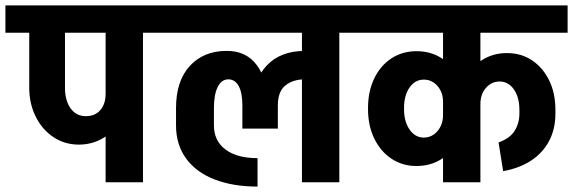

<svg xmlns="http://www.w3.org/2000/svg" viewBox="-45 -673 2116 709"><path d="M246 -139Q194 -139 152.5 -166.5Q111 -194 87 -242Q63 -290 63 -349H195Q195 -301 216 -272.5Q237 -244 272 -244ZM246 -139 272 -244Q306 -244 325.5 -266.5Q345 -289 345 -327H423Q423 -274 400 -231Q377 -188 336.5 -163.5Q296 -139 246 -139ZM63 -348V-623H195V-348ZM-25 -552V-653H384V-552ZM345 0V-639H483V0ZM253 -552V-653H576V-552Z M888 -284Q888 -375 939 -430Q990 -485 1081 -485V-380Q1037 -380 1009 -357.5Q981 -335 981 -284ZM1080 -380V-485H1120V-380ZM906 16Q815 16 747 -10.5Q679 -37 642 -88Q605 -139 605 -210H745Q745 -153 787.5 -121Q830 -89 906 -89ZM605 -210V-274H745V-210ZM605 -274Q605 -374 656 -429.5Q707 -485 791 -485L798 -380Q773 -380 759 -352Q745 -324 745 -274ZM850 -198V-284H981V-198ZM850 -284Q850 -330 836.5 -355Q823 -380 798 -380L791 -485Q863 -486 903 -433Q943 -380 943 -284ZM525 -552V-653H1120V-552ZM1070 0V-639H1208V0ZM978 -552V-653H1301V-552Z M1707 -552V-653H2051V-552ZM1251 -552V-653H1671V-552ZM1314 -269V-275H1447V-269ZM1591 -247V-299H1669V-247ZM1447 -274H1314Q1314 -336 1337 -383.5Q1360 -431 1400.5 -457.5Q1441 -484 1493 -484L1520 -379Q1488 -379 1467.5 -350Q1447 -321 1447 -274ZM1669 -297H1591Q1591 -332 1570.5 -355.5Q1550 -379 1520 -379L1493 -484Q1544 -484 1583.5 -459.5Q1623 -435 1646 -393Q1669 -351 1669 -297ZM1447 -270Q1447 -224 1467.5 -194.5Q1488 -165 1520 -165L1493 -60Q1441 -60 1400.5 -87Q1360 -114 1337 -161.5Q1314 -209 1314 -270ZM1669 -248Q1669 -195 1646 -152Q1623 -109 1583.5 -84.5Q1544 -60 1493 -60L1520 -165Q1550 -165 1570.5 -189Q1591 -213 1591 -248ZM1873 -267Q1873 -314 1852.5 -343Q1832 -372 1800 -372L1827 -477Q1880 -477 1920 -450Q1960 -423 1983 -376Q2006 -329 2006 -267ZM1651 -289Q1651 -343 1674 -385.5Q1697 -428 1737 -452.5Q1777 -477 1827 -477L1800 -372Q1770 -372 1749.5 -348.5Q1729 -325 1729 -289ZM1873 -254V-268H2006V-254ZM1813 -41 1796 -147Q1838 -162 1855.5 -190Q1873 -218 1873 -254H2006Q2006 -197 1983 -153Q1960 -109 1917 -80.5Q1874 -52 1813 -41ZM1591 0V-639H1729V0ZM1499 -552V-653H1822V-552Z"/></svg>

Font: Akshar Light SemiBold
Style: Regular
Weight: 600
Version: Version 1.100